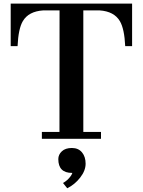

<svg xmlns="http://www.w3.org/2000/svg" viewBox="-20 -767 790 1061"><path d="M211.4 -38.1H308.6L309.1 -709.5H218.3Q137.7 -704.1 106 -649.9Q81.5 -608.4 77.1 -512.2H39.1V-747.1H710V-512.2H671.9Q667.5 -607.4 642.6 -649.9Q610.8 -704.1 530.8 -709.5H440.4V-38.1H538.1V0H211.4ZM302.2 112.3Q302.2 87.4 321.8 69.1Q341.3 50.8 377.2 50.8Q413.1 50.8 433.1 75Q453.1 99.1 453.1 137.5Q453.1 175.8 423.3 214.1Q393.6 252.4 351.6 273.4L328.1 244.1Q353.5 230.5 371.1 205.6Q377 197.3 379.9 188.5H377.9Q302.2 188.5 302.2 112.3Z"/></svg>

Font: Cantata One
Style: Regular
Weight: 400
Designer: Joana Maria Correia da Silva
Foundry: Joana Maria Correia da Silva
Version: Version 1.002